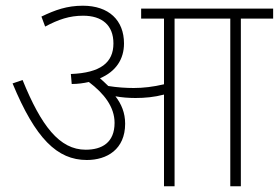

<svg xmlns="http://www.w3.org/2000/svg" viewBox="-20 -652 976 672"><path d="M418 -219C418 -257 405 -288 384 -315C405 -311 431 -309 454 -309C487 -309 520 -312 554 -321V0H591V-587H786V0H823V-587H936V-622H474V-587H554V-357C516 -348 481 -344 448 -344C421 -344 390 -346 359 -351C350 -360 340 -369 330 -378C386 -402 414 -445 414 -500C414 -581 361 -632 270 -632C214 -632 173 -617 125 -594L138 -559C185 -584 223 -597 271 -597C337 -597 377 -564 377 -500C377 -433 332 -397 228 -393L231 -358C253 -358 273 -361 291 -365C344 -325 381 -278 381 -222C381 -153 337 -128 280 -128C188 -128 124 -212 59 -372L24 -360C104 -167 180 -92 284 -92C354 -92 418 -129 418 -219Z"/></svg>

Font: Noto Sans ExtraLight
Style: Italic
Weight: 200
Italic angle: -12°
Designer: Monotype Design Team
Foundry: Monotype Imaging Inc.
Version: Version 2.013